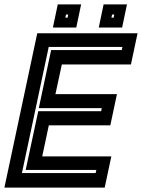

<svg xmlns="http://www.w3.org/2000/svg" viewBox="-37 -851 644 871"><path d="M-17 0 132 -700H587L557 -558.5H243.5L214.5 -424H493.5L463.5 -282.5H184.5L154.5 -141.5H468L438 0ZM62.5 -66H397L400 -80H79.5L136.5 -346.5H422L424.5 -360.5H139L195 -624H515.5L518.5 -638H184ZM411 -726 433 -831H539L517 -726ZM203 -726 225 -831H331L309 -726ZM259.5 -771H269.5L272.5 -785H262.5ZM468.5 -771H478.5L481.5 -785H471.5Z"/></svg>

Font: Tourney Thin
Style: Bold Italic
Weight: 700
Italic angle: -12°
Version: Version 1.015